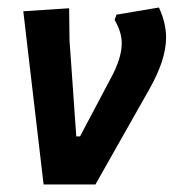

<svg xmlns="http://www.w3.org/2000/svg" viewBox="-20 -491 462 511"><path d="M403 -471Q422 -430 422 -391Q422 -331 376 -251L234 0H96L42 -461L164 -469L165 -384L183 -128H193L275 -283Q304 -336 304 -376Q304 -406 285 -438L290 -452Z"/></svg>

Font: Alegreya Sans SC
Style: Bold Italic
Weight: 700
Italic angle: -7°
Designer: Juan Pablo del Peral
Foundry: Huerta Tipografica
Version: Version 2.007